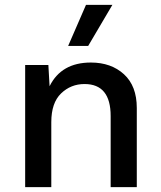

<svg xmlns="http://www.w3.org/2000/svg" viewBox="-20 -766 659 786"><path d="M440 -746 341 -578H259L332 -746ZM352 -510Q435 -510 487.5 -462Q540 -414 540 -324V0H433V-291Q433 -422 326 -422Q270 -422 230 -383.5Q190 -345 190 -266V0H83V-500H178L183 -413Q231 -510 352 -510Z"/></svg>

Font: Elaine Sans Medium
Style: Regular
Weight: 500
Designer: Wei Huang
Foundry: Wei Huang
Version: Version 2.001;PS 002.001;hotconv 1.0.88;makeotf.lib2.5.64775